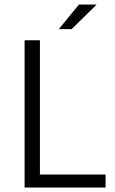

<svg xmlns="http://www.w3.org/2000/svg" viewBox="-20 -837 512 857"><path d="M158.2 -657.2V-58.1H451.2V0H89.8V-657.2ZM242.7 -707 332.5 -816.9H411.6L299.8 -707Z"/></svg>

Font: Varta
Style: Light
Weight: 300
Designer: Joana Correia, Viktoriya Grabowska, Eben Sorkin
Foundry: Sorkin Type
Version: Version 1.002; ttfautohint (v1.3) -l 8 -r 24 -G 200 -x 12 -H